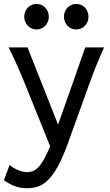

<svg xmlns="http://www.w3.org/2000/svg" viewBox="-30 -743 567 992"><path d="M319.8 0Q294.4 70.3 270 114.7Q245.6 159.2 220.5 184.8Q195.3 210.4 168.2 220Q141.1 229.5 109.9 229.5Q76.2 229.5 46.6 218.8Q17.1 208 -9.8 188L19.5 109.9Q27.3 116.2 37.8 122.8Q48.3 129.4 60.3 134.5Q72.3 139.6 85 143.1Q97.7 146.5 109.9 146.5Q124.5 146.5 138.7 141.4Q152.8 136.2 167.2 121.8Q181.6 107.4 196.8 81.3Q211.9 55.2 229 12.7L92.8 -324.7Q79.1 -357.9 61 -399.4Q43 -440.9 14.6 -498H112.3L270 -99.1Q279.3 -125.5 290.3 -156.5Q301.3 -187.5 313 -220.5Q324.7 -253.4 336.4 -286.9Q348.1 -320.3 358.9 -351.1Q384.3 -423.3 410.2 -498H507.8Q495.1 -469.7 484.9 -445.6Q474.6 -421.4 465.8 -400.1Q457 -378.9 450 -360.4Q442.9 -341.8 437 -324.7ZM95.2 -656.7Q95.2 -670.4 100.1 -682.4Q105 -694.3 113.5 -703.4Q122.1 -712.4 133.5 -717.5Q145 -722.7 158.7 -722.7Q172.4 -722.7 184.1 -717.5Q195.8 -712.4 204.1 -703.4Q212.4 -694.3 217.3 -682.4Q222.2 -670.4 222.2 -656.7Q222.2 -643.1 217.3 -631.1Q212.4 -619.1 204.1 -610.1Q195.8 -601.1 184.1 -595.9Q172.4 -590.8 158.7 -590.8Q145 -590.8 133.5 -595.9Q122.1 -601.1 113.5 -610.1Q105 -619.1 100.1 -631.1Q95.2 -643.1 95.2 -656.7ZM300.3 -656.7Q300.3 -670.4 305.2 -682.4Q310.1 -694.3 318.6 -703.4Q327.1 -712.4 338.6 -717.5Q350.1 -722.7 363.8 -722.7Q377.4 -722.7 389.2 -717.5Q400.9 -712.4 409.2 -703.4Q417.5 -694.3 422.4 -682.4Q427.2 -670.4 427.2 -656.7Q427.2 -643.1 422.4 -631.1Q417.5 -619.1 409.2 -610.1Q400.9 -601.1 389.2 -595.9Q377.4 -590.8 363.8 -590.8Q350.1 -590.8 338.6 -595.9Q327.1 -601.1 318.6 -610.1Q310.1 -619.1 305.2 -631.1Q300.3 -643.1 300.3 -656.7Z"/></svg>

Font: Andika Compact
Style: Regular
Weight: 400
Designer: Victor Gaultney, Annie Olsen, Julie Remington, Don Collingsworth, Eric Hays, Becca Hirsbrunner
Foundry: SIL International
Version: Version 5.000 ; LnSpcTght